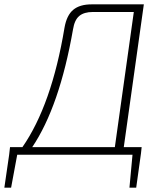

<svg xmlns="http://www.w3.org/2000/svg" viewBox="-60 -710 739 881"><path d="M590 -35 587 -7 565 151H534L548 0H19L-9 151H-40L-18 0L-14 -35H43Q177 -228 236 -583Q246 -640 276 -665Q306 -690 360 -690H600L508 -35ZM467 -35 554 -655H366Q326 -655 304 -637Q282 -619 275 -575Q213 -221 88 -35Z"/></svg>

Font: Exo 2.0 Extra Light
Style: Italic
Weight: 250
Italic angle: -8°
Designer: Natanael Gama
Version: Version 1.001;PS 001.001;hotconv 1.0.70;makeotf.lib2.5.58329